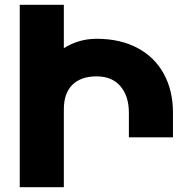

<svg xmlns="http://www.w3.org/2000/svg" viewBox="-20 -777 792 797"><path d="M698 -309V-207H515V-309Q515 -378 480 -419Q445 -460 381 -460Q316 -460 280.5 -425Q245 -390 245 -323V0H62V-757H245V-577Q307 -616 381 -616Q479 -616 550.5 -578Q622 -540 660 -470.5Q698 -401 698 -309Z"/></svg>

Font: Montserrat arm2
Style: Bold
Weight: 700
Designer: Julieta Ulanovsky
Foundry: Julieta Ulanovsky
Version: Version 6.000